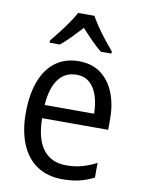

<svg xmlns="http://www.w3.org/2000/svg" viewBox="-87 -826 662 894"><g transform="rotate(10 244.0 -378.5)"><path d="M252.4 -544.9Q314 -544.9 356 -513.9Q397.9 -482.9 419.7 -429Q441.4 -375 441.4 -305.7V-253.9H128.9Q129.9 -156.7 167.7 -106.9Q205.6 -57.1 276.9 -57.1Q316.9 -57.1 350.3 -66.2Q383.8 -75.2 419.4 -93.8V-24.4Q385.3 -6.8 350.3 1.5Q315.4 9.8 271 9.8Q199.2 9.8 149.7 -23.9Q100.1 -57.6 75 -119.4Q49.8 -181.2 49.8 -264.6Q49.8 -352.5 73.7 -415.5Q97.7 -478.5 143.1 -511.7Q188.5 -544.9 252.4 -544.9ZM252 -481Q198.2 -481 167 -439.2Q135.7 -397.5 129.9 -316.4H363.8Q363.3 -362.8 351.3 -400.1Q339.4 -437.5 314.9 -459.2Q290.5 -481 252 -481ZM286.1 -765.6Q297.9 -743.7 316.7 -716.3Q335.4 -689 356.4 -662.6Q377.4 -636.2 394.5 -616.2V-606H344.7Q321.3 -624.5 296.6 -649.7Q272 -674.8 247.6 -701.7Q223.1 -675.3 198.2 -649.7Q173.3 -624 150.9 -606H102.1V-616.2Q120.1 -637.7 140.6 -664.3Q161.1 -690.9 179.4 -717.5Q197.8 -744.1 209 -765.6Z"/></g></svg>

Font: Open Sans SemiCondensed
Style: Regular
Weight: 400
Width: 4
Designer: Monotype Design Team
Foundry: Monotype Imaging Inc.
Version: Version 3.000